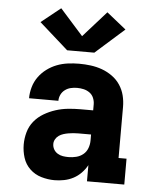

<svg xmlns="http://www.w3.org/2000/svg" viewBox="-55 -832 710 887"><g transform="rotate(5 300.0 -389.0)"><path d="M231 8Q200 8 169.5 -1Q139 -10 116.5 -31.5Q94 -53 84.5 -83Q75 -113 75 -144Q75 -173 83 -201.5Q91 -230 109.5 -252.5Q128 -275 153.5 -290Q179 -305 207 -314Q235 -323 264 -326Q293 -329 322 -329H381V-357Q381 -372 375 -386.5Q369 -401 356.5 -410Q344 -419 329 -422.5Q314 -426 298 -426Q283 -426 268.5 -422.5Q254 -419 242 -410Q230 -401 223.5 -387.5Q217 -374 217 -359H81Q81 -385 88.5 -411Q96 -437 111.5 -458.5Q127 -480 148.5 -496Q170 -512 194.5 -521.5Q219 -531 245.5 -534.5Q272 -538 298 -538Q325 -538 352 -534.5Q379 -531 404 -522Q429 -513 451.5 -497Q474 -481 489 -458.5Q504 -436 510.5 -410Q517 -384 517 -357V-120H554V0H381V-75Q370 -55 354 -38.5Q338 -22 318 -11.5Q298 -1 275.5 3.5Q253 8 231 8ZM286 -104Q304 -104 322 -108.5Q340 -113 354 -124.5Q368 -136 374.5 -153.5Q381 -171 381 -189V-217H322Q310 -217 298.5 -216Q287 -215 275.5 -213Q264 -211 253 -207.5Q242 -204 232.5 -197.5Q223 -191 217 -180.5Q211 -170 211 -159Q211 -145 217.5 -133.5Q224 -122 235.5 -115Q247 -108 260 -106Q273 -104 286 -104ZM237 -595 103 -714 193 -786 300 -666 407 -786 497 -714 363 -595Z"/></g></svg>

Font: Iosevka Slab Heavy Extended
Style: Regular
Weight: 900
Width: 7
Monospace: yes
Designer: Belleve Invis
Foundry: Belleve Invis
Version: Version 11.1.0; ttfautohint (v1.8.3)